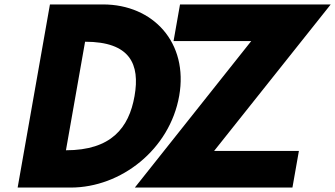

<svg xmlns="http://www.w3.org/2000/svg" viewBox="-20 -845 1510 865"><path d="M586.1 -412C560.8 -268 480.1 -168 277.1 -168L363.3 -657C566.3 -657 611.5 -556 586.1 -412ZM205 -825 59.5 0H298.5C525.5 0 744.8 -172 787.3 -413C829.6 -653 670 -825 444 -825ZM1470 -825H791L761.9 -660H1111.9L587.5 0H1297.5L1326.6 -165H944.6Z"/></svg>

Font: Hussar Wysoki
Style: Obl
Weight: 700
Foundry: Cannot Into Space Fonts
Version: Version 0.92